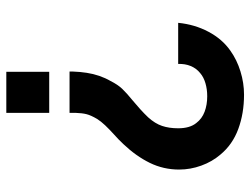

<svg xmlns="http://www.w3.org/2000/svg" viewBox="-110 -664 774 593"><g transform="rotate(90 276.5 -367.0)"><path d="M200.5 -195.3V-206.2Q201.3 -228.5 204.4 -248.3Q207.4 -268.2 213.8 -286.9Q220.2 -305.6 229.7 -322Q240.7 -344 253.8 -357.9Q267 -371.8 291.1 -391.4Q303.6 -401.8 316.6 -413.5Q329.6 -425.2 342 -438.2Q361.2 -459.5 368.4 -481.1Q375.7 -502.7 375.7 -530.7Q375.7 -566.7 359.5 -586.7Q346.2 -604.3 324.7 -612.4Q303.2 -620.5 276.7 -620.5Q255.2 -620.5 236.5 -615Q217.8 -609.6 205.3 -598.8Q190.7 -587.1 183.4 -569.5Q176.2 -552 177 -530.8H50Q55 -581.8 77.5 -624.2Q100 -666.8 136 -692Q164.5 -712.3 200.1 -723.2Q235.7 -734.2 272 -734.2Q329.8 -734.2 378 -716.4Q426.2 -698.6 457 -661.2Q478.9 -635.7 491 -602.2Q503.2 -568.7 503.2 -533.8Q503.2 -485.4 482.5 -443.1Q461.8 -400.8 424.7 -361.7Q417.2 -353.7 409.8 -346.5Q402.4 -339.3 394.3 -332.2Q378.8 -318.1 366.5 -305.2Q354.3 -292.3 346.8 -280.3Q335.7 -261.5 332.2 -247.9Q328.7 -234.3 328 -212.8V-195.3ZM201.3 0V-132.5H328V0Z"/></g></svg>

Font: Manrope
Style: Regular
Weight: 400
Designer: Mikhail Sharanda
Foundry: Mikhail Sharanda
Version: Version 4.503